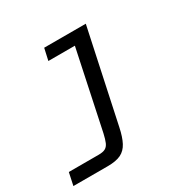

<svg xmlns="http://www.w3.org/2000/svg" viewBox="-149 -637 931 940"><g transform="rotate(-30 316.0 -167.0)"><path d="M4 162 19.1 91.2H187.8Q212.2 91.2 225.5 84.1Q238.8 77 246.3 59.7Q253.8 42.3 260.4 12.8L353.9 -429.5H204L218.8 -496H454L342.7 25.1Q332.4 74.7 316.5 104.9Q300.6 135.1 273.2 148.6Q245.7 162 198.3 162Z"/></g></svg>

Font: Atkinson Hyperlegible Mono ExtraLight
Style: Italic
Weight: 200
Italic angle: -12°
Monospace: yes
Designer: Elliott Scott, Megan Eiswerth, Linus Boman, Theodore Petrosky, Letters from Sweden
Foundry: Applied Design Works, Letters from Sweden
Version: Version 2.001